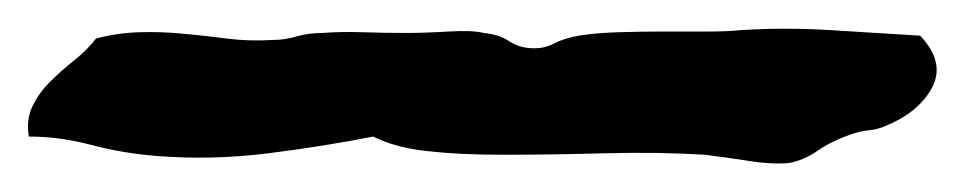

<svg xmlns="http://www.w3.org/2000/svg" viewBox="-234 -106 674 134"><path d="M408.2 -81.1Q425.8 -62.5 416.5 -44.9Q407.2 -27.3 382.8 -17.6Q377.9 -15.6 372.6 -15.1Q367.2 -14.6 361.3 -12.7Q346.7 -7.8 336.9 -1Q327.1 5.9 316.4 7.8Q303.7 8.8 288.6 6.3Q273.4 3.9 257.8 2Q225.6 0 187.5 1Q149.4 2 116.2 2Q86.9 2 64.5 -0.5Q42 -2.9 26.4 -10.7Q-7.8 -3.9 -46.9 1Q-85.9 5.9 -124 2.9Q-148.4 1 -170.4 -4.9Q-192.4 -10.7 -213.9 -10.7Q-215.8 -22.5 -211.4 -31.7Q-207 -41 -199.2 -48.8Q-191.4 -56.6 -182.1 -64Q-172.9 -71.3 -167 -79.1Q-152.3 -83 -137.2 -83.5Q-122.1 -84 -106.4 -82.5Q-90.8 -81.1 -75.7 -79.1Q-60.5 -77.1 -43.9 -78.1Q-35.2 -78.1 -26.9 -80.6Q-18.6 -83 -8.8 -83Q3.9 -84 19 -83.5Q34.2 -83 48.8 -83Q62.5 -83 79.1 -84Q95.7 -85 103.5 -83Q114.3 -82 121.6 -77.1Q128.9 -72.3 138.7 -72.3Q146.5 -72.3 152.8 -75.7Q159.2 -79.1 169.9 -81.1Q181.6 -83 197.3 -83.5Q212.9 -84 229 -84Q245.1 -84 259.8 -84Q274.4 -84 283.2 -85Q314.5 -86.9 345.2 -85Q376 -83 408.2 -81.1Z"/></svg>

Font: Trade Winds
Style: Regular
Weight: 400
Designer: Squid
Foundry: Font Diner, Inc DBA Sideshow
Version: Version 1.000